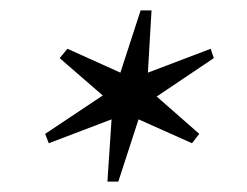

<svg xmlns="http://www.w3.org/2000/svg" viewBox="-20 -820 476 370"><path d="M187 -470 195 -590 74 -544 67 -562 178 -636 95 -708 110 -726 212 -680 251 -800H272L265 -680L386 -726L392 -708L282 -634L364 -562L350 -544L247 -590L208 -470Z"/></svg>

Font: Wittgenstein
Style: Italic
Weight: 400
Italic angle: -11°
Designer: Jörg Drees
Foundry: Jörg Drees
Version: Version 1.500